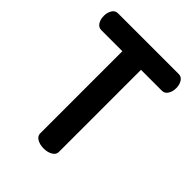

<svg xmlns="http://www.w3.org/2000/svg" viewBox="-209 -839 947 947"><g transform="rotate(45 264.0 -365.5)"><path d="M517 -673Q517 -649 506 -631.5Q495 -614 476 -614H330V-41Q330 -22 310.5 -11Q291 0 265 0Q238 0 219 -11Q200 -22 200 -41V-614H53Q34 -614 23 -631Q12 -648 12 -673Q12 -696 22.5 -713.5Q33 -731 53 -731H476Q496 -731 506.5 -713.5Q517 -696 517 -673Z"/></g></svg>

Font: Dosis
Style: Regular
Weight: 400
Designer: Edgar Tolentino, Pablo Impallari, Igino Marini
Foundry: Edgar Tolentino, Pablo Impallari, Igino Marini
Version: Version 1.007;Glyphs 3.1.1 (3134)